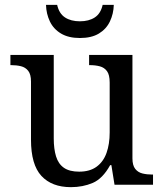

<svg xmlns="http://www.w3.org/2000/svg" viewBox="-20 -763 675 793"><path d="M273 10Q194 10 151 -36.5Q108 -83 108 -186V-426Q108 -456 96.5 -470.5Q85 -485 66.5 -489.5Q48 -494 26 -494H23V-536H202V-191Q202 -148 211.5 -117Q221 -86 244 -70Q267 -54 307 -54Q351 -54 379 -74.5Q407 -95 420 -131.5Q433 -168 433 -216V-422Q433 -454 422 -469Q411 -484 392.5 -489Q374 -494 351 -494H348V-536H527V-109Q527 -80 538.5 -65.5Q550 -51 568.5 -46.5Q587 -42 609 -42H612V0H453L440 -81H435Q404 -25 363 -7.5Q322 10 273 10ZM310 -606Q263 -606 232 -624.5Q201 -643 186 -674.5Q171 -706 170 -743H216Q224 -707 248.5 -691Q273 -675 310 -675Q347 -675 371.5 -691Q396 -707 404 -743H450Q449 -706 434 -674.5Q419 -643 388.5 -624.5Q358 -606 310 -606Z"/></svg>

Font: Noto Serif Ethiopic
Style: Regular
Weight: 400
Designer: Monotype Design Team
Foundry: Monotype Imaging Inc.
Version: Version 2.102